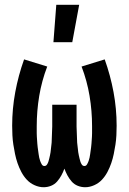

<svg xmlns="http://www.w3.org/2000/svg" viewBox="-20 -777 540 805"><path d="M337 8Q321 8 306 2Q291 -4 280.5 -16Q270 -28 262.5 -42Q255 -56 250 -70Q245 -56 237.5 -42Q230 -28 219.5 -16Q209 -4 194 2Q179 8 163 8Q144 8 125 -0.5Q106 -9 92.5 -23.5Q79 -38 69.5 -56Q60 -74 53.5 -93Q47 -112 43 -131.5Q39 -151 36 -170.5Q33 -190 32 -210Q31 -230 31 -250Q31 -321 44 -391Q57 -461 81 -528L178 -498Q155 -438 144.5 -375Q134 -312 134 -248Q134 -241 134 -233.5Q134 -226 134 -218.5Q134 -211 134.5 -203.5Q135 -196 135.5 -189Q136 -182 136.5 -174.5Q137 -167 138 -159.5Q139 -152 140 -145Q141 -138 142 -130.5Q143 -123 144.5 -116Q146 -109 148.5 -102Q151 -95 155 -88Q159 -81 166 -81Q173 -81 177 -87Q181 -93 183 -99.5Q185 -106 186.5 -112.5Q188 -119 189.5 -125.5Q191 -132 192 -139Q193 -146 193.5 -152.5Q194 -159 195 -165.5Q196 -172 196.5 -179Q197 -186 197 -192.5Q197 -199 197.5 -206Q198 -213 198 -219.5Q198 -226 198.5 -233Q199 -240 199 -246.5Q199 -253 199 -260V-338H301V-260Q301 -253 301 -246.5Q301 -240 301.5 -233Q302 -226 302 -219.5Q302 -213 302.5 -206Q303 -199 303 -192.5Q303 -186 303.5 -179Q304 -172 305 -165.5Q306 -159 306.5 -152.5Q307 -146 308 -139Q309 -132 310.5 -125.5Q312 -119 313.5 -112.5Q315 -106 317 -99.5Q319 -93 323 -87Q327 -81 334 -81Q341 -81 345 -88Q349 -95 351.5 -102Q354 -109 355.5 -116Q357 -123 358 -130.5Q359 -138 360 -145Q361 -152 362 -159.5Q363 -167 363.5 -174.5Q364 -182 364.5 -189Q365 -196 365.5 -203.5Q366 -211 366 -218.5Q366 -226 366 -233.5Q366 -241 366 -248Q366 -312 355.5 -375Q345 -438 322 -498L419 -528Q443 -461 456 -391Q469 -321 469 -250Q469 -230 468 -210Q467 -190 464 -170.5Q461 -151 457 -131.5Q453 -112 446.5 -93Q440 -74 430.5 -56Q421 -38 407.5 -23.5Q394 -9 375 -0.5Q356 8 337 8ZM204 -600 216 -757H312L283 -600Z"/></svg>

Font: Iosevka Curly
Style: Bold
Weight: 700
Monospace: yes
Designer: Belleve Invis
Foundry: Belleve Invis
Version: Version 22.1.2; ttfautohint (v1.8.4)